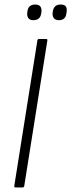

<svg xmlns="http://www.w3.org/2000/svg" viewBox="-20 -827 314 847"><path d="M49 0Q42 0 43 -7L145 -649Q146 -655 152 -655H183Q190 -655 189 -649L87 -7Q86 0 79 0ZM240 -738Q225 -738 218 -746.5Q211 -755 212 -769L213 -777Q218 -807 247 -807Q264 -807 270 -799Q276 -791 274 -776L273 -769Q270 -738 240 -738ZM127 -738Q112 -738 105.5 -746.5Q99 -755 100 -769L101 -777Q105 -807 135 -807Q151 -807 157.5 -799Q164 -791 163 -776L162 -769Q158 -738 127 -738Z"/></svg>

Font: Sofia Sans Condensed Light
Style: Italic
Weight: 300
Italic angle: -9°
Version: Version 4.100